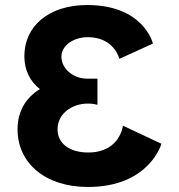

<svg xmlns="http://www.w3.org/2000/svg" viewBox="-20 -747 715 767"><path d="M456.7 -511.8C456.7 -511.8 437.2 -598.5 330.2 -598.5C275.7 -598.5 225.3 -566.2 225.3 -521.2C225.3 -470.2 275.7 -432.8 327.2 -432.8H369.3V-328.2C369.3 -328.2 352.9 -333.3 332.3 -333.3C264.4 -333.3 209.9 -290.8 209.9 -230.5C209.9 -171 261.3 -137.8 332.3 -137.8C459.8 -137.8 471.1 -244.9 471.1 -244.9L624.9 -172.7C624.9 -172.7 577.3 -0.1 331.3 -0.1C159.8 -0.1 50.1 -96.2 50.1 -230.5C50.1 -304.4 85 -358 139.4 -391.1C101.1 -420.9 77.3 -465.1 77.3 -522.9C77.3 -641.9 174.2 -726.9 328.2 -726.9C555.2 -726.9 590.9 -573 590.9 -573Z"/></svg>

Font: Hussar
Style: BdSuprExt
Weight: 700
Foundry: Cannot Into Space Fonts
Version: Version 2.00